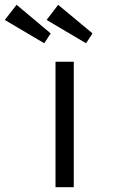

<svg xmlns="http://www.w3.org/2000/svg" viewBox="-76 -779 483 799"><path d="M155 0V-522H231V0ZM282 -599 118 -696 166 -759 309 -640ZM108 -599 -56 -696 -7 -759 135 -640Z"/></svg>

Font: Lexend Mega Light
Style: Regular
Weight: 300
Version: Version 1.007